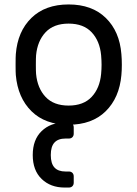

<svg xmlns="http://www.w3.org/2000/svg" viewBox="-20 -550 617 862"><path d="M289 292H270Q207 292 167 253.5Q127 215 127 146Q127 77 167 38.5Q207 0 270 0H289Q299 0 305 6Q311 12 311 22V50Q311 60 305 66Q299 72 289 72H274Q241 72 224.5 90Q208 108 208 146Q208 184 224.5 202Q241 220 274 220H289Q299 220 305 226Q311 232 311 242V270Q311 280 305 286Q299 292 289 292ZM527 -259Q527 -235 525 -213Q516 -111 454.5 -50.5Q393 10 288 10Q183 10 121.5 -50.5Q60 -111 51 -213Q50 -224 50 -259Q50 -296 51 -307Q59 -409 121 -469.5Q183 -530 288 -530Q393 -530 455 -469.5Q517 -409 525 -307Q527 -285 527 -259ZM288 -444Q221 -444 184.5 -405Q148 -366 142 -302Q141 -290 141 -259Q141 -229 142 -218Q148 -154 184.5 -115Q221 -76 288 -76Q355 -76 391.5 -115Q428 -154 434 -218Q436 -240 436 -259Q436 -278 434 -302Q428 -366 391.5 -405Q355 -444 288 -444Z"/></svg>

Font: Contemporary
Style: Regular
Weight: 400
Designer: Victor Tran
Foundry: Victor Tran
Version: Version 1.100